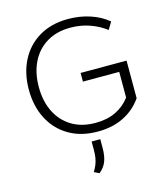

<svg xmlns="http://www.w3.org/2000/svg" viewBox="-132 -781 994 1134"><g transform="rotate(-15 365.0 -214.0)"><path d="M390 10Q287 10 212.5 -34.5Q138 -79 98.5 -156.5Q59 -234 59 -334Q59 -434 98.5 -511.5Q138 -589 212.5 -633.5Q287 -678 390 -678Q462 -678 525 -657Q588 -636 633 -598L606 -553Q563 -586 508 -605.5Q453 -625 390 -625Q306 -625 245.5 -588.5Q185 -552 152.5 -486.5Q120 -421 120 -334Q120 -247 152.5 -181.5Q185 -116 245.5 -79.5Q306 -43 390 -43Q461 -43 514 -68.5Q567 -94 602 -141V-298H380V-351H661V-121Q618 -59 549.5 -24.5Q481 10 390 10ZM335 250 304 235Q316 215 323.5 196.5Q331 178 334.5 157Q338 136 338 110V57H391V110Q391 160 378 193Q365 226 335 250Z"/></g></svg>

Font: Gantari Light
Style: Regular
Weight: 300
Designer: Anugrah Pasau
Foundry: Lafontype
Version: Version 1.000; ttfautohint (v1.8.3)